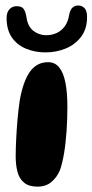

<svg xmlns="http://www.w3.org/2000/svg" viewBox="-20 -656 336 698"><path d="M116.5 22.5Q85 22.5 67.5 8Q50 -6.5 43.5 -31.5Q37 -56.5 37 -88.5Q37 -102 37.5 -117.2Q38 -132.5 38.8 -149.5Q39.5 -166.5 40.8 -184Q42 -201.5 43.5 -219.8Q45 -238 47.2 -256.5Q49.5 -275 52 -292.5Q64.5 -361.5 89.2 -395.8Q114 -430 155 -430Q180 -430 195.5 -410.5Q211 -391 218 -354.8Q225 -318.5 225 -267.5Q225 -245.5 224.2 -223Q223.5 -200.5 222 -179.2Q220.5 -158 218.2 -137.8Q216 -117.5 213 -99.5Q210 -81.5 206.2 -65.8Q202.5 -50 198 -37.5Q186.5 -10.5 166.5 6Q146.5 22.5 116.5 22.5ZM145.5 -465.5Q107.5 -465.5 75 -478.8Q42.5 -492 23.2 -519.8Q4 -547.5 4 -590.5Q4 -611 14.2 -622.2Q24.5 -633.5 40.5 -633.5Q59 -633.5 66 -623.5Q73 -613.5 76 -595Q80.5 -560 101.2 -544Q122 -528 147.5 -528Q168.5 -528 186 -536Q203.5 -544 215.5 -560.5Q227.5 -577 231.5 -602.5Q235 -620.5 243.5 -628.2Q252 -636 264 -636Q277.5 -636 287 -626.8Q296.5 -617.5 296.5 -593.5Q296.5 -551 274.8 -522.2Q253 -493.5 218.5 -479.5Q184 -465.5 145.5 -465.5Z"/></svg>

Font: Gluten Medium
Style: Regular
Weight: 500
Designer: Tyler Finck
Foundry: Etcetera Type Company
Version: Version 1.300